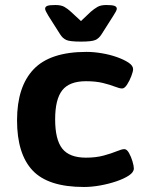

<svg xmlns="http://www.w3.org/2000/svg" viewBox="-20 -738 573 766"><path d="M315 8Q172 8 110 -58Q48 -124 48 -258Q48 -392 114 -461.5Q180 -531 325 -531Q354 -531 386.5 -525.5Q419 -520 447 -510Q475 -500 493 -488Q511 -476 511 -462Q511 -453 504 -434.5Q497 -416 487 -400.5Q477 -385 467 -385Q457 -385 438 -392.5Q419 -400 390.5 -407Q362 -414 323 -414Q257 -414 228.5 -378Q200 -342 200 -262Q200 -181 228.5 -145Q257 -109 323 -109Q363 -109 394 -117.5Q425 -126 445.5 -134.5Q466 -143 476 -143Q486 -143 494.5 -128Q503 -113 508.5 -94.5Q514 -76 514 -66Q514 -51 494.5 -38Q475 -25 444 -14.5Q413 -4 379 2Q345 8 315 8ZM404 -718Q428 -718 437 -714.5Q446 -711 446 -703Q446 -696 432 -675L385 -601Q375 -585 360.5 -578.5Q346 -572 303 -572Q259 -572 244.5 -578.5Q230 -585 220 -601L173 -675Q160 -696 160 -703Q160 -711 168.5 -714.5Q177 -718 201 -718Q224 -718 237 -710.5Q250 -703 263 -691L303 -654L342 -691Q356 -703 369 -710.5Q382 -718 404 -718Z"/></svg>

Font: Asap Semi Expanded
Style: Bold
Weight: 700
Width: 6
Designer: Pablo Cosgaya
Foundry: Omnibus-Type
Version: Version 3.001; ttfautohint (v1.8.4.7-5d5b)